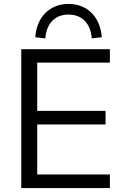

<svg xmlns="http://www.w3.org/2000/svg" viewBox="-20 -955 628 975"><path d="M88 0H538V-69H169V-323H516V-392H169V-637H538V-705H88ZM159 -766 210 -760C216 -837 260 -881 328 -881C396 -881 440 -837 446 -760L497 -766C489 -871 422 -935 328 -935C234 -935 167 -871 159 -766Z"/></svg>

Font: Poppy and Pepper
Style: Regular
Weight: 400
Designer: Thy Ha
Foundry: Thy Ha
Version: Version 0.001;Glyphs 3.2 (3227)